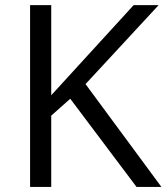

<svg xmlns="http://www.w3.org/2000/svg" viewBox="-20 -734 654 754"><path d="M613.8 0H516.1L255.9 -346.2L181.2 -279.8V0H98.1V-713.9H181.2V-359.9L504.9 -713.9H603L315.9 -403.8Z"/></svg>

Font: f0_44652 
Style: Regular
Weight: 400
Foundry: Ascender Corporation
Version: Version 1.10